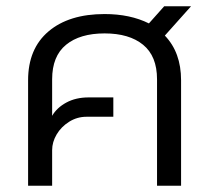

<svg xmlns="http://www.w3.org/2000/svg" viewBox="-20 -595 677 615"><path d="M70 -338Q70 -439 135.5 -494.5Q201 -550 315 -550Q397 -550 457 -520L506 -575H592L508 -481Q560 -427 560 -338V0H483V-341Q483 -415 438.5 -451.5Q394 -488 315 -488Q236 -488 191.5 -451.5Q147 -415 147 -341V-224Q162 -250 192.5 -266.5Q223 -283 264 -283H343V-221H257Q227 -221 201.5 -205Q176 -189 161.5 -164.5Q147 -140 147 -114V0H70Z"/></svg>

Font: Prompt Light
Style: Regular
Weight: 300
Designer: Katatrad Team
Foundry: CadsonDemak
Version: Version 1.001